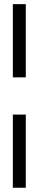

<svg xmlns="http://www.w3.org/2000/svg" viewBox="-20 -759 191 912"><path d="M41 132.8V-214.8H102.5V132.8ZM41 -391.6V-739.3H102.5V-391.6Z"/></svg>

Font: Post No Bills Colombo Medium
Style: Regular
Weight: 500
Designer: Kosala Senevirathne, Siva Puranthara, Lasantha Premarathna, Tharique Azeez
Foundry: Mooniak
Version: Version 1.220 ; ttfautohint (v1.6)